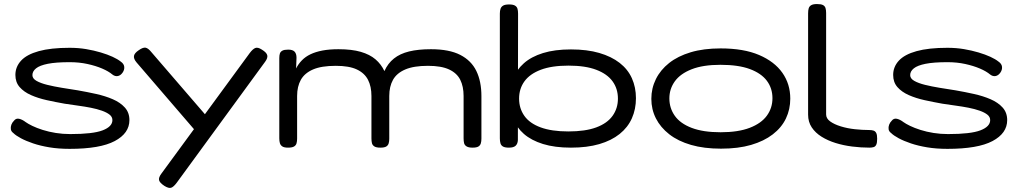

<svg xmlns="http://www.w3.org/2000/svg" viewBox="-20 -719 5025 948"><path d="M324 16Q269 16 224 8.5Q179 1 143.5 -11Q108 -23 83 -36.5Q58 -50 46 -62Q35 -70 33.5 -81Q32 -92 36 -103Q40 -114 49 -123Q59 -136 74.5 -132.5Q90 -129 107 -116Q118 -108 139.5 -97.5Q161 -87 191 -77.5Q221 -68 255.5 -62.5Q290 -57 327 -57Q439 -57 487 -75.5Q535 -94 535 -126Q535 -142 521 -153Q507 -164 483 -172.5Q459 -181 428.5 -187Q398 -193 364.5 -197.5Q331 -202 299 -207Q254 -215 211 -224.5Q168 -234 133 -249.5Q98 -265 77 -289Q56 -313 56 -349Q56 -389 84 -419.5Q112 -450 171.5 -466.5Q231 -483 324 -483Q367 -483 405.5 -476.5Q444 -470 477.5 -460Q511 -450 536 -438.5Q561 -427 576 -415Q592 -404 593.5 -389Q595 -374 585 -360Q575 -346 561.5 -343.5Q548 -341 535 -351Q516 -367 484.5 -380.5Q453 -394 412 -403Q371 -412 324 -412Q256 -412 216 -404Q176 -396 158 -381.5Q140 -367 140 -348Q140 -331 160.5 -319.5Q181 -308 213.5 -300Q246 -292 285.5 -285.5Q325 -279 364 -273Q410 -265 455 -255Q500 -245 537 -229Q574 -213 596.5 -188Q619 -163 619 -126Q619 -61 546.5 -22.5Q474 16 324 16Z M792 199Q769 184 765.5 171Q762 158 777 138L1213 -457Q1228 -477 1240.5 -482Q1253 -487 1273 -474Q1296 -460 1299.5 -446.5Q1303 -433 1289 -414L852 184Q837 204 825 208Q813 212 792 199ZM974 -39 654 -411Q639 -429 641.5 -443Q644 -457 665 -471Q686 -486 699 -483.5Q712 -481 728 -461L1009 -135Z M1402 10Q1383 10 1374 4Q1365 -2 1362 -12Q1359 -22 1359 -36V-432Q1359 -446 1362 -455Q1365 -464 1374.5 -469Q1384 -474 1403 -474Q1425 -474 1434.5 -464Q1444 -454 1444 -434L1442 -381Q1453 -403 1470.5 -421Q1488 -439 1513 -451Q1538 -463 1572 -469.5Q1606 -476 1651 -476Q1717 -476 1761.5 -463Q1806 -450 1834 -426Q1862 -402 1878 -368Q1895 -406 1925 -430Q1955 -454 2000 -465Q2045 -476 2108 -476Q2198 -476 2252.5 -448Q2307 -420 2332 -368.5Q2357 -317 2357 -244V-35Q2357 -21 2354 -11Q2351 -1 2342 4.5Q2333 10 2313 10Q2294 10 2284 4Q2274 -2 2271.5 -12Q2269 -22 2269 -36V-245Q2269 -292 2252.5 -325Q2236 -358 2197.5 -376Q2159 -394 2093 -394Q2023 -394 1981 -376Q1939 -358 1920.5 -325Q1902 -292 1902 -245V-34Q1902 -21 1899 -11Q1896 -1 1887 4.5Q1878 10 1858 10Q1838 10 1828.5 4Q1819 -2 1816.5 -12Q1814 -22 1814 -36V-245Q1814 -292 1797 -325Q1780 -358 1742 -376Q1704 -394 1638 -394Q1567 -394 1525.5 -376Q1484 -358 1465.5 -325Q1447 -292 1447 -245V-35Q1447 -21 1444 -11Q1441 -1 1431.5 4.5Q1422 10 1402 10Z M2799 10Q2719 10 2661 -8Q2603 -26 2566.5 -58Q2530 -90 2512.5 -135Q2495 -180 2495 -234Q2495 -286 2512.5 -330Q2530 -374 2566.5 -406.5Q2603 -439 2661 -457Q2719 -475 2799 -475Q2879 -475 2939 -457.5Q2999 -440 3039.5 -408.5Q3080 -377 3100 -332.5Q3120 -288 3120 -234Q3120 -180 3100 -135Q3080 -90 3039.5 -57.5Q2999 -25 2939 -7.5Q2879 10 2799 10ZM2786 -70Q2870 -70 2924 -90Q2978 -110 3004.5 -147Q3031 -184 3031 -232Q3031 -281 3004.5 -317.5Q2978 -354 2924 -374.5Q2870 -395 2787 -395Q2704 -395 2650 -374.5Q2596 -354 2569.5 -317.5Q2543 -281 2543 -232Q2543 -184 2569 -147Q2595 -110 2649.5 -90Q2704 -70 2786 -70ZM2493 10Q2473 10 2463.5 4.5Q2454 -1 2451 -11.5Q2448 -22 2448 -36V-652Q2448 -666 2451.5 -676Q2455 -686 2464.5 -691.5Q2474 -697 2494 -697Q2513 -697 2522.5 -691.5Q2532 -686 2535 -676Q2538 -666 2538 -651L2537 -27Q2536 -9 2526 0.5Q2516 10 2493 10Z M3540 15Q3456 15 3392 -3.5Q3328 -22 3284.5 -56Q3241 -90 3218.5 -134.5Q3196 -179 3196 -231Q3196 -283 3218.5 -328.5Q3241 -374 3284 -408Q3327 -442 3390.5 -461Q3454 -480 3538 -480Q3652 -480 3728 -447.5Q3804 -415 3843 -359.5Q3882 -304 3882 -232Q3882 -179 3860.5 -134Q3839 -89 3795.5 -55.5Q3752 -22 3688.5 -3.5Q3625 15 3540 15ZM3538 -66Q3625 -66 3682 -88Q3739 -110 3766.5 -148Q3794 -186 3794 -234Q3794 -283 3766.5 -320Q3739 -357 3682.5 -378Q3626 -399 3537 -399Q3451 -399 3395 -377Q3339 -355 3312 -317.5Q3285 -280 3285 -233Q3285 -185 3312 -147Q3339 -109 3395.5 -87.5Q3452 -66 3538 -66Z M4273 10Q4231 10 4187.5 4.5Q4144 -1 4105.5 -13Q4067 -25 4036.5 -44Q4006 -63 3988 -90Q3970 -117 3970 -153V-653Q3970 -668 3973 -678Q3976 -688 3985.5 -693.5Q3995 -699 4014 -699Q4034 -699 4043.5 -694Q4053 -689 4056 -679Q4059 -669 4059 -655V-154Q4059 -134 4079 -119.5Q4099 -105 4131.5 -95Q4164 -85 4201 -81Q4238 -77 4272 -77Q4285 -77 4293.5 -74Q4302 -71 4306.5 -62Q4311 -53 4311 -34Q4311 -14 4306.5 -4.5Q4302 5 4293 7.5Q4284 10 4273 10Z M4658 16Q4603 16 4558 8.5Q4513 1 4477.5 -11Q4442 -23 4417 -36.5Q4392 -50 4380 -62Q4369 -70 4367.5 -81Q4366 -92 4370 -103Q4374 -114 4383 -123Q4393 -136 4408.5 -132.5Q4424 -129 4441 -116Q4452 -108 4473.5 -97.5Q4495 -87 4525 -77.5Q4555 -68 4589.5 -62.5Q4624 -57 4661 -57Q4773 -57 4821 -75.5Q4869 -94 4869 -126Q4869 -142 4855 -153Q4841 -164 4817 -172.5Q4793 -181 4762.5 -187Q4732 -193 4698.5 -197.5Q4665 -202 4633 -207Q4588 -215 4545 -224.5Q4502 -234 4467 -249.5Q4432 -265 4411 -289Q4390 -313 4390 -349Q4390 -389 4418 -419.5Q4446 -450 4505.5 -466.5Q4565 -483 4658 -483Q4701 -483 4739.5 -476.5Q4778 -470 4811.5 -460Q4845 -450 4870 -438.5Q4895 -427 4910 -415Q4926 -404 4927.5 -389Q4929 -374 4919 -360Q4909 -346 4895.5 -343.5Q4882 -341 4869 -351Q4850 -367 4818.5 -380.5Q4787 -394 4746 -403Q4705 -412 4658 -412Q4590 -412 4550 -404Q4510 -396 4492 -381.5Q4474 -367 4474 -348Q4474 -331 4494.5 -319.5Q4515 -308 4547.5 -300Q4580 -292 4619.5 -285.5Q4659 -279 4698 -273Q4744 -265 4789 -255Q4834 -245 4871 -229Q4908 -213 4930.5 -188Q4953 -163 4953 -126Q4953 -61 4880.5 -22.5Q4808 16 4658 16Z"/></svg>

Font: Fredoka Expanded
Style: Regular
Weight: 400
Width: 7
Designer: Ben Nathan
Foundry: Milena B. Brandão, Ben Nathan
Version: Version 2.001